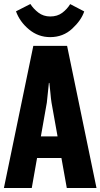

<svg xmlns="http://www.w3.org/2000/svg" viewBox="-24 -943 504 963"><path d="M-4.4 0H135.3L210.9 -428.2Q213.4 -446.3 216.3 -480Q219.2 -513.7 221.2 -526.9H223.6Q225.6 -513.7 228.5 -480Q231.4 -446.3 234.4 -428.2L311 0H460L312.5 -712.9H143.1ZM96.2 -150.4H357.9L337.9 -258.8H115.7ZM328.1 -922.4Q312.5 -897 288.1 -878.7Q263.7 -860.4 228 -860.4Q193.8 -860.4 168.7 -879.6Q143.6 -898.9 128.4 -922.9L56.2 -886.2Q75.2 -833.5 121.6 -795.2Q168 -756.8 227.5 -756.8Q292.5 -756.8 338.1 -799.1Q383.8 -841.3 398.4 -885.7Z"/></svg>

Font: Roboto Flex
Style: wght 700 wdth 25 opsz 34 GRAD 0.00 slnt 0.00 XTRA 468 XOPQ 96 YOPQ 79 YTLC 514 YTUC 712 YTAS 750 YTDE -203.00 YTFI 738
Weight: 700
Width: 1
Designer: Berlow after Robertson
Foundry: Google
Version: Version 3.100